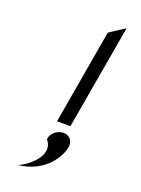

<svg xmlns="http://www.w3.org/2000/svg" viewBox="-176 -722 818 1115"><g transform="rotate(20 232.5 -164.5)"><path d="M269 50C233 50 195 78 191 116V118L192 120C231 166 207 226 153 272C140 283 126 294 110 303L84 317L111 312C241 289 313 188 325 116C331 79 306 50 269 50ZM293 0 405 -646 311 -585 210 0Z"/></g></svg>

Font: Charger Monospace
Style: Regular
Weight: 400
Designer: Jasper
Foundry: Cannot Into Space Fonts
Version: Version 0.980